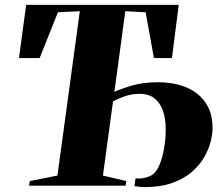

<svg xmlns="http://www.w3.org/2000/svg" viewBox="-20 -763 912 789"><path d="M99.5 0 102.5 -19 216 -41.5 308 -717 218 -712.5 143 -524.5H58L87.5 -743H714.5L686.5 -524.5H612.5L578.5 -712.5L495 -717L450 -385.5Q479.5 -399 524.2 -412Q569 -425 630 -425Q676.5 -425 717.2 -413.8Q758 -402.5 788.5 -379.5Q819 -356.5 836.2 -321Q853.5 -285.5 853.5 -236.5Q853.5 -213 845.8 -181.5Q838 -150 819.2 -117.2Q800.5 -84.5 768.2 -56.5Q736 -28.5 687.8 -11.2Q639.5 6 572 6Q563.5 6 556.5 5Q549.5 4 532.5 2L537 -30.5Q553 -27.5 572.2 -31.8Q591.5 -36 604 -43.5Q623 -55.5 635.5 -85.8Q648 -116 654.5 -155Q661 -194 661 -230.5Q661 -277.5 648.8 -310.2Q636.5 -343 613 -360.2Q589.5 -377.5 555 -377.5Q523 -377.5 496 -368.5Q469 -359.5 444.5 -346.5L403 -41.5L499 -19L496 0Z"/></svg>

Font: Merriweather 144pt Black
Style: Italic
Weight: 900
Italic angle: -7.8°
Version: Version 2.101